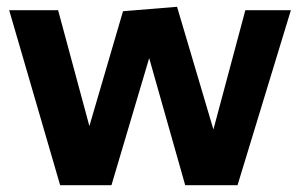

<svg xmlns="http://www.w3.org/2000/svg" viewBox="-20 -545 890 565"><path d="M157 0 7 -515H151L243 -174L342 -512L501 -525L608 -164L702 -515H836L679 0H525L419 -374L308 0Z"/></svg>

Font: Secular One
Style: Regular
Weight: 400
Designer: Michal Sahar
Foundry: Hagilda
Version: Version 1.002; ttfautohint (v1.8.4.7-5d5b);gftools[0.9.29]